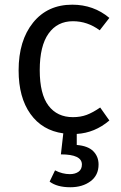

<svg xmlns="http://www.w3.org/2000/svg" viewBox="-20 -558 516 816"><path d="M444.8 -45.9Q382.8 6.8 306.2 11.2V58.1Q354 62 376.5 84.7Q398.9 107.4 398.9 141.1Q398.9 187 364.7 212.4Q330.6 237.8 278.8 237.8Q222.7 237.8 190.9 213.9L213.9 166Q245.1 182.1 276.9 182.1Q299.3 182.1 313.7 171.9Q328.1 161.6 328.1 141.1Q328.1 98.1 238.8 98.1L249 8.8Q159.7 -3.4 109.4 -73.7Q59.1 -144 59.1 -258.8Q59.1 -385.7 120.6 -461.9Q182.1 -538.1 287.1 -538.1Q377.9 -538.1 444.8 -481.9L403.8 -429.2Q351.6 -467.8 290 -467.8Q223.6 -467.8 186.3 -415.3Q148.9 -362.8 148.9 -259.8Q148.9 -158.2 186 -109.1Q223.1 -60.1 290 -60.1Q322.3 -60.1 348.4 -69.8Q374.5 -79.6 405.8 -101.1Z"/></svg>

Font: Fira Sans Book
Style: Regular
Weight: 350
Designer: Carrois Corporate & Edenspiekermann AG
Foundry: Carrois Corporate GbR & Edenspiekermann AG
Version: Version 4.203;PS 004.203;hotconv 1.0.88;makeotf.lib2.5.64775